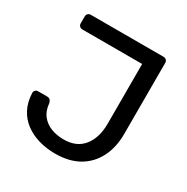

<svg xmlns="http://www.w3.org/2000/svg" viewBox="-162 -838 959 987"><g transform="rotate(30 317.0 -345.0)"><path d="M295 10Q244 10 198.5 -3Q153 -16 117.5 -42Q82 -68 61 -108Q40 -148 38 -202Q38 -211 44 -217.5Q50 -224 60 -224H114Q125 -224 131.5 -217.5Q138 -211 140 -201Q144 -156 166 -128.5Q188 -101 222 -88Q256 -75 297 -75Q373 -75 413 -125Q453 -175 453 -258V-613H98Q88 -613 81.5 -619.5Q75 -626 75 -636V-677Q75 -687 81.5 -693.5Q88 -700 98 -700H529Q540 -700 546.5 -693.5Q553 -687 553 -676V-256Q553 -175 522 -115Q491 -55 434 -22.5Q377 10 295 10Z"/></g></svg>

Font: Rubik Light
Style: Regular
Weight: 400
Version: Version 2.101